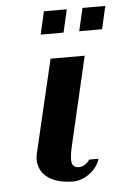

<svg xmlns="http://www.w3.org/2000/svg" viewBox="-48 -649 457 695"><g transform="rotate(-5 180.5 -301.5)"><path d="M278 -613 259 -530H342L361 -613ZM138 -613 119 -530H202L221 -613ZM200 -135 271 -440H147L68 -104C66 -96 65 -88 65 -80C65 -29 108 10 191 10C234 10 279 -27 288 -64H254C249 -54 233 -40 216 -40C195 -40 189 -52 189 -70C189 -87 194 -110 200 -135Z"/></g></svg>

Font: Pfennig
Style: BoldItalic
Weight: 700
Italic angle: -13°
Version: Version 20100423